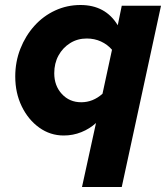

<svg xmlns="http://www.w3.org/2000/svg" viewBox="-20 -539 670 768"><path d="M308 209 364 -47Q339 -24 305.5 -10.5Q272 3 235 3Q181 3 137 -28.5Q93 -60 67 -113.5Q41 -167 41 -233Q41 -292 61.5 -344Q82 -396 117.5 -435.5Q153 -475 200.5 -497Q248 -519 302 -519Q402 -519 451 -438L467 -516H624L467 209ZM305 -130Q352 -130 390 -164L428 -340Q410 -361 384 -373Q358 -385 327 -385Q290 -385 260.5 -366.5Q231 -348 214 -317Q197 -286 197 -246Q197 -196 227.5 -163Q258 -130 305 -130Z"/></svg>

Font: Red Hat Text VF
Style: Italic
Weight: 400
Italic angle: -12°
Designer: Pentagram, MCKL
Foundry: Pentagram, MCKL
Version: Version 1.023